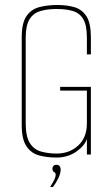

<svg xmlns="http://www.w3.org/2000/svg" viewBox="-20 -619 450 769"><path d="M206 12Q168 12 136.5 3.5Q105 -5 86 -33Q67 -61 67 -118V-469Q67 -527 86 -554.5Q105 -582 137.5 -590.5Q170 -599 209 -599Q249 -599 279 -590Q309 -581 326.5 -553.5Q344 -526 344 -469V-401H328V-468Q328 -517 314 -541.5Q300 -566 273 -574.5Q246 -583 207 -583Q169 -583 141 -574.5Q113 -566 98 -541.5Q83 -517 83 -468V-125Q83 -72 99.5 -46Q116 -20 144.5 -12Q173 -4 207 -4Q258 -4 293 -36Q328 -68 328 -125V-256H221V-271H344V0H328V-63Q320 -36 286 -12Q252 12 206 12ZM181 130Q186 122 194.5 106.5Q203 91 203 81Q203 73 196.5 70Q190 67 190 55Q190 50 194 45.5Q198 41 205 41Q215 41 219 46.5Q223 52 223 60Q223 76 213 96Q203 116 192 130Z"/></svg>

Font: Alumni Sans Pinstripe
Style: Regular
Weight: 400
Designer: Robert E. Leuschke
Foundry: Robert E. Leuschke
Version: Version 1.010; ttfautohint (v1.8.4.7-5d5b)